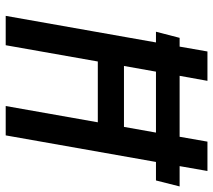

<svg xmlns="http://www.w3.org/2000/svg" viewBox="-58 -708 765 690"><g transform="rotate(90 325.0 -362.5)"><path d="M132 -540H93.5L115.5 -625H147L164.5 -725H270L252 -625H471L488.5 -725H594L576.5 -625H649.5L628 -540H561.5L466 0H360.5L419 -331H200.5L142 0H36.5ZM435.5 -425 456 -540H237L216.5 -425Z"/></g></svg>

Font: JuliaMono Medium
Style: Italic
Weight: 500
Italic angle: -9°
Monospace: yes
Designer: cormullion
Foundry: corm
Version: Version 0.054; ttfautohint (v1.8.4)